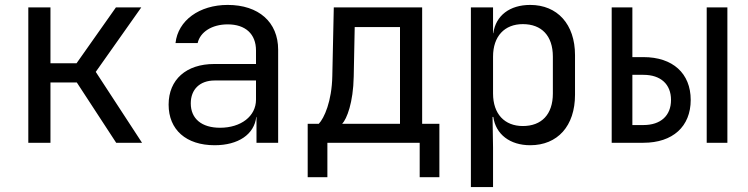

<svg xmlns="http://www.w3.org/2000/svg" viewBox="-20 -580 3040 780"><path d="M185 0V-245H292L452 0H557L369 -288L554 -550H451L291 -323H185V-550H95V0Z M905 -560C790 -560 703 -497 693 -405H783C793 -450 841 -481 905 -481C977 -481 1020 -442 1020 -375V-320H850C737 -320 665 -257 665 -155C665 -53 736 10 852 10C948 10 1013 -34 1021 -105H1022V0H1110V-378C1110 -490 1031 -560 905 -560ZM874 -61C799 -61 755 -98 755 -160C755 -217 792 -253 852 -253H1020V-175C1020 -108 959 -61 874 -61Z M1310 140V0H1685V140H1765V-77H1695V-550H1336L1330 -271C1328 -168 1297 -100 1275 -77H1230V140ZM1370 -77C1389 -97 1415 -163 1417 -269L1421 -470H1605V-77Z M2134 -560C2051 -560 1994 -517 1984 -445H1983V-550H1893V180H1983V20L1981 -105H1984C1994 -34 2052 10 2134 10C2245 10 2316 -68 2316 -195V-356C2316 -482 2244 -560 2134 -560ZM2226 -200C2226 -115 2180 -68 2104 -68C2030 -68 1983 -117 1983 -200V-350C1983 -433 2030 -482 2104 -482C2180 -482 2226 -435 2226 -350Z M2594 0C2713 0 2786 -66 2786 -174C2786 -282 2713 -348 2594 -348H2549V-550H2465V0ZM2935 0V-550H2851V0ZM2549 -276H2594C2664 -276 2706 -238 2706 -174C2706 -110 2664 -72 2594 -72H2549Z"/></svg>

Font: Tekne LDO
Style: Regular
Weight: 400
Monospace: yes
Designer: Alessio Laiso, Mario Rullo, Paolo Rosset
Foundry: Alessio Laiso
Version: Version 1.000;hotconv 1.0.109;makeotfexe 2.5.65596